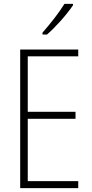

<svg xmlns="http://www.w3.org/2000/svg" viewBox="-20 -969 475 989"><path d="M356 -942V-949H312C282 -901 242 -850 199 -801V-791H222C266 -829 325 -895 356 -942ZM383 0V-36H123V-357H369V-393H123V-679H383V-714H84V0Z"/></svg>

Font: Noto Sans Thai Looped Condensed ExtraLight
Style: Regular
Weight: 200
Width: 3
Designer: Sasikarn Vongin, Ben Mitchell
Foundry: The Fontpad Ltd
Version: Version 1.001